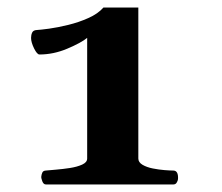

<svg xmlns="http://www.w3.org/2000/svg" viewBox="-20 -860 592 513"><path d="M102.5 -367.2Q96.2 -367.2 93 -375.7Q89.8 -384.3 90.3 -388.2Q90.8 -393.6 93 -398.7Q95.2 -403.8 102.1 -404.3Q111.3 -405.3 129.4 -406.7Q147.5 -408.2 166.7 -411.1Q186 -414.1 199.5 -420.2Q212.9 -426.3 212.9 -436.5V-758.8Q196.8 -745.6 159.9 -730Q123 -714.4 85.4 -714.4Q79.1 -714.4 71 -730.7Q63 -747.1 63 -758.8Q63 -766.6 65.9 -772.9Q68.8 -779.3 78.1 -779.8Q87.9 -780.3 111.1 -783.4Q134.3 -786.6 162.4 -793.5Q190.4 -800.3 216.1 -811.8Q241.7 -823.2 256.3 -839.8H349.6V-436.5Q349.6 -426.3 360.8 -419.7Q372.1 -413.1 388.2 -409.9Q404.3 -406.7 419.7 -405.5Q435.1 -404.3 442.9 -404.3Q457 -404.3 455.6 -381.3Q455.1 -377 452.1 -372.1Q449.2 -367.2 443.4 -367.2Z"/></svg>

Font: Gelasio
Style: Bold
Weight: 700
Designer: Eben Sorkin
Foundry: Eben Sorkin
Version: Version 1.008